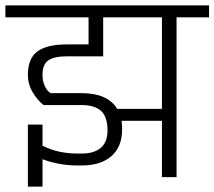

<svg xmlns="http://www.w3.org/2000/svg" viewBox="-30 -654 792 709"><path d="M742 -590H622V0H568V-208H419Q421 -188 421 -177Q421 -112 381.5 -77.5Q342 -43 272 -43H257Q188 -43 127 -66V35H73V-194H127V-116Q183 -87 257 -87H272Q317 -87 342 -108Q367 -129 367 -172Q367 -223 343 -244.5Q319 -266 272 -266H131Q110 -282 91.5 -312Q73 -342 73 -378Q73 -438 108 -464Q143 -490 217 -490H297V-590H-10V-634H742ZM568 -590H351V-446H217Q171 -446 149 -431.5Q127 -417 127 -378Q127 -354 135.5 -336Q144 -318 157 -310H272Q367 -310 403 -252H568Z"/></svg>

Font: Biryani UltraLight
Style: Regular
Weight: 250
Designer: Dan Reynolds and Mathieu Réguer
Foundry: Dan Reynolds and Mathieu Réguer
Version: Version 1.003; ttfautohint (v1.1) -l 5 -r 5 -G 72 -x 0 -D la